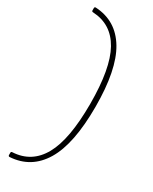

<svg xmlns="http://www.w3.org/2000/svg" viewBox="-239 -843 832 1046"><g transform="rotate(30 177.5 -320.0)"><path d="M28 150Q20 150 20 142V128Q20 120 28 120Q146 114 205 8.5Q264 -97 264 -320Q264 -543 205 -648.5Q146 -754 28 -760Q20 -760 20 -768V-782Q20 -790 28 -790Q159 -783 228 -668Q297 -553 297 -320Q297 -87 228 27.5Q159 142 28 150Z"/></g></svg>

Font: LINE Seed Sans App Thin
Style: Regular
Weight: 250
Designer: LINE VX Design & Dalton Maag Ltd & Sandoll Inc
Foundry: Dalton Maag Ltd
Version: Version 1.003